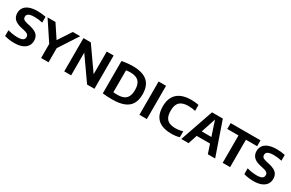

<svg xmlns="http://www.w3.org/2000/svg" viewBox="141 -1784 4501 2974"><g transform="rotate(30 2391.0 -297.0)"><path d="M220.5 7.5Q175 7.5 129.5 1.2Q84 -5 46.5 -16.5V-120Q75 -111.5 105.2 -106Q135.5 -100.5 165 -97.5Q194.5 -94.5 219.5 -94.5Q265 -94.5 292.2 -103Q319.5 -111.5 331.2 -127.8Q343 -144 343 -167Q343 -186.5 334.8 -200.2Q326.5 -214 305.2 -224.2Q284 -234.5 245.5 -243L205.5 -251.5Q115 -271 73 -312.5Q31 -354 31 -422Q31 -475 58.8 -515.8Q86.5 -556.5 144.8 -579.5Q203 -602.5 295 -602.5Q333.5 -602.5 371.5 -598.2Q409.5 -594 440 -586.5V-483Q406.5 -491.5 370.5 -496Q334.5 -500.5 298 -500.5Q245.5 -500.5 215.8 -491.8Q186 -483 173.5 -467Q161 -451 161 -429.5Q161 -400.5 179 -384Q197 -367.5 252 -355L291.5 -346.5Q355 -333 395 -310.8Q435 -288.5 453.8 -255Q472.5 -221.5 472.5 -174.5Q472.5 -120.5 444.2 -79.5Q416 -38.5 360 -15.5Q304 7.5 220.5 7.5Z M699.5 0V-304L726.5 -211L471.5 -595H613L788 -330.5H749.5L923.5 -595H1055L805.5 -211L832.5 -302.5V0Z M1113.5 0V-595H1245L1551 -159H1530V-595H1653.5V0H1522L1216 -436H1236.5V0Z M1974.5 6Q1933.5 6 1888.2 3.8Q1843 1.5 1801 -3.5V-582Q1829.5 -588 1862.8 -592.5Q1896 -597 1930 -599.5Q1964 -602 1996 -602Q2168.5 -602 2255.8 -527.8Q2343 -453.5 2343 -297Q2343 -191 2302 -124.2Q2261 -57.5 2179 -25.8Q2097 6 1974.5 6ZM2006.5 -97Q2074 -97 2118.5 -117Q2163 -137 2185.2 -181.2Q2207.5 -225.5 2207.5 -298Q2207.5 -369.5 2185.2 -413.8Q2163 -458 2118.5 -478.5Q2074 -499 2007.5 -499Q1989.5 -499 1969.5 -497.2Q1949.5 -495.5 1934 -492.5V-100.5Q1952 -98.5 1970 -97.8Q1988 -97 2006.5 -97Z M2458 0V-595H2591V0Z M3032 7.5Q2928.5 7.5 2855.8 -23.8Q2783 -55 2744.5 -122.2Q2706 -189.5 2706 -296.5Q2706 -398.5 2745 -466.5Q2784 -534.5 2858.2 -568.5Q2932.5 -602.5 3039 -602.5Q3074 -602.5 3108.5 -599.2Q3143 -596 3174.5 -588.5V-483Q3144.5 -490 3113.5 -493.8Q3082.5 -497.5 3049.5 -497.5Q2981 -497.5 2935.5 -477.2Q2890 -457 2867.8 -413Q2845.5 -369 2845.5 -297.5Q2845.5 -224 2867.8 -180.2Q2890 -136.5 2934.2 -117Q2978.5 -97.5 3044.5 -97.5Q3077.5 -97.5 3109.8 -102.8Q3142 -108 3174.5 -117V-12Q3144.5 -2.5 3107.2 2.5Q3070 7.5 3032 7.5Z M3207.5 0 3413 -595H3606.5L3812.5 0H3681.5L3502 -542H3516L3337 0ZM3347 -160.5 3375.5 -259.5H3643.5L3672 -160.5Z M3947 0V-490H3746.5V-595H4280.5V-490H4080V0Z M4499 7.5Q4453.5 7.5 4408 1.2Q4362.5 -5 4325 -16.5V-120Q4353.5 -111.5 4383.8 -106Q4414 -100.5 4443.5 -97.5Q4473 -94.5 4498 -94.5Q4543.5 -94.5 4570.8 -103Q4598 -111.5 4609.8 -127.8Q4621.5 -144 4621.5 -167Q4621.5 -186.5 4613.2 -200.2Q4605 -214 4583.8 -224.2Q4562.5 -234.5 4524 -243L4484 -251.5Q4393.5 -271 4351.5 -312.5Q4309.5 -354 4309.5 -422Q4309.5 -475 4337.2 -515.8Q4365 -556.5 4423.2 -579.5Q4481.5 -602.5 4573.5 -602.5Q4612 -602.5 4650 -598.2Q4688 -594 4718.5 -586.5V-483Q4685 -491.5 4649 -496Q4613 -500.5 4576.5 -500.5Q4524 -500.5 4494.2 -491.8Q4464.5 -483 4452 -467Q4439.5 -451 4439.5 -429.5Q4439.5 -400.5 4457.5 -384Q4475.5 -367.5 4530.5 -355L4570 -346.5Q4633.5 -333 4673.5 -310.8Q4713.5 -288.5 4732.2 -255Q4751 -221.5 4751 -174.5Q4751 -120.5 4722.8 -79.5Q4694.5 -38.5 4638.5 -15.5Q4582.5 7.5 4499 7.5Z"/></g></svg>

Font: Encode Sans SC Condensed Thin SemiBold
Style: Regular
Weight: 600
Version: Version 3.002